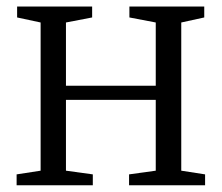

<svg xmlns="http://www.w3.org/2000/svg" viewBox="-20 -552 660 572"><path d="M29.5 0V-32.5L101 -43.5V-485L31 -500V-532.5H254.5V-500L176.5 -485V-296.5H444V-485L365.5 -500V-532.5H588.5V-500L520 -485V-43.5L591 -32.5V0H364.5V-32.5L444 -43.5V-254.5H176.5V-43.5L256.5 -32.5V0Z"/></svg>

Font: Merriweather 72pt Light
Style: Regular
Weight: 300
Version: Version 2.100